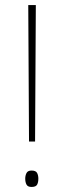

<svg xmlns="http://www.w3.org/2000/svg" viewBox="-20 -734 251 761"><path d="M119 -173H95L92 -714H122ZM80 -26Q80 -38 85 -48Q90 -58 105 -58Q122 -58 127 -48.5Q132 -39 132 -26Q132 -11 127 -2Q122 7 105 7Q90 7 85 -2.5Q80 -12 80 -26Z"/></svg>

Font: Noto Sans SemiCondensed Thin
Style: Regular
Weight: 100
Width: 4
Designer: Monotype Design Team
Foundry: Monotype Imaging Inc.
Version: Version 2.013; ttfautohint (v1.8.4.7-5d5b)